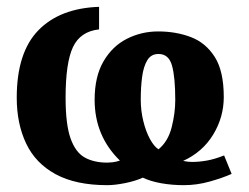

<svg xmlns="http://www.w3.org/2000/svg" viewBox="-20 -532 728 562"><path d="M658 -23Q631 -11 593.5 -0.5Q556 10 518 10Q484 10 452.5 4.5Q421 -1 398 -12Q376 -2 346 4Q316 10 294 10Q202 10 143 -22Q84 -54 56.5 -112Q29 -170 29 -246Q29 -378 92 -443Q155 -508 270 -512V-446Q215 -440 193.5 -394Q172 -348 172 -246Q172 -168 186.5 -127Q201 -86 228 -71Q255 -56 294 -56Q300 -56 309.5 -57Q319 -58 331 -62Q257 -134 257 -240Q257 -308 283 -352.5Q309 -397 351.5 -418.5Q394 -440 443 -440Q495 -440 538.5 -423.5Q582 -407 608.5 -365.5Q635 -324 635 -248Q635 -189 604 -138Q573 -87 516 -61Q530 -58 542 -58Q563 -58 585.5 -62Q608 -66 636 -77ZM392 -240Q392 -208 399.5 -177.5Q407 -147 419 -125Q431 -103 444 -95Q472 -118 482.5 -159.5Q493 -201 493 -239Q493 -306 483.5 -340Q474 -374 444 -374Q422 -374 411 -355.5Q400 -337 396 -307Q392 -277 392 -240Z"/></svg>

Font: Arsenal SC
Style: Bold
Weight: 700
Designer: Andrij Shevchenko
Foundry: Stairsfor
Version: Version 2.001; ttfautohint (v1.8.4.7-5d5b)